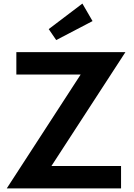

<svg xmlns="http://www.w3.org/2000/svg" viewBox="-20 -1037 735 1057"><path d="M646.4 0H17.3L424.1 -626.8H70V-750H670.5L263.2 -123.2H646.4ZM248.2 -876.8 433.6 -1017.3 489.5 -920.9 289.5 -816.4Z"/></svg>

Font: Spartan MB
Style: Bold
Weight: 700
Designer: Matt Bailey, Mirko Velimirovic
Foundry: Matt Bailey
Version: Version 1.005